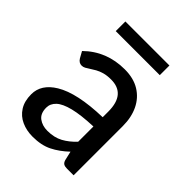

<svg xmlns="http://www.w3.org/2000/svg" viewBox="-197 -782 894 894"><g transform="rotate(45 250.0 -334.5)"><path d="M174.5 8Q134.5 8 101.8 -6.8Q69 -21.5 49.8 -51.8Q30.5 -82 30.5 -127.5Q30.5 -193 99.5 -235Q177.5 -282.5 341.5 -287V-324Q341.5 -439 245 -439Q218.5 -439 199.2 -433.5Q180 -428 165.8 -420Q151.5 -412 140.5 -404.5Q129.5 -397 120.5 -392.2Q111.5 -387.5 102 -387.5Q84 -387.5 73 -405.5L55.5 -437Q137 -517.5 257 -517.5Q315 -517.5 355 -493Q395 -468.5 416 -425Q437 -381.5 437 -324V0H393.5Q379 0 371.2 -4.8Q363.5 -9.5 359.5 -22.5L349 -67.5Q311 -31.5 271.2 -11.8Q231.5 8 174.5 8ZM204 -60Q248.5 -60 280.8 -77.5Q313 -95 341.5 -125.5V-226Q262.5 -223 214.5 -211Q166.5 -199 145.2 -179Q124 -159 124 -132.5Q124 -94.5 147.2 -77.2Q170.5 -60 204 -60ZM391 -613.5H101V-677H391Z"/></g></svg>

Font: Verano Sans Medium
Style: Regular
Weight: 500
Designer: Lukasz Dziedzic with Adam Twardoch and Botio Nikoltchev
Foundry: tyPoland Lukasz Dziedzic
Version: Version 3.001;December 28, 2019;FontCreator 12.0.0.2547 64-b